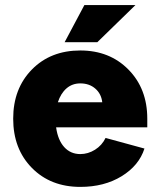

<svg xmlns="http://www.w3.org/2000/svg" viewBox="-20 -732 628 760"><path d="M32.2 -262.2Q32.2 -381.3 106.2 -456.8Q180.2 -532.2 297.9 -532.2Q414.1 -532.2 488.5 -456.5Q563 -380.9 563 -262.2V-228H202.1Q209 -177.7 234.1 -149.9Q259.3 -122.1 297.9 -122.1Q328.6 -122.1 356.2 -139.4Q383.8 -156.7 397.9 -186L551.8 -144Q530.3 -76.7 461.4 -34.4Q392.6 7.8 297.9 7.8Q180.2 7.8 106.2 -67.4Q32.2 -142.6 32.2 -262.2ZM297.9 -401.9Q266.1 -401.9 243.4 -382.3Q220.7 -362.8 209 -327.1H384.8Q380.9 -360.8 357.2 -381.3Q333.5 -401.9 297.9 -401.9ZM314 -711.9H516.1L365.2 -564.9H235.8Z"/></svg>

Font: LT Superior Black
Style: Regular
Weight: 900
Designer: Daniel Lyons
Foundry: LyonsType
Version: Version 2.005